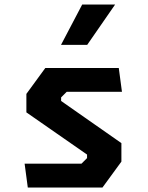

<svg xmlns="http://www.w3.org/2000/svg" viewBox="-20 -838 660 858"><path d="M90 -106.5H344L369 -131.5V-147.3L97.9 -335.8V-418.4L182.5 -534.2H510.8L525 -427.7H278.1L253.1 -402.7V-386.8L522.5 -198.4V-115.8L437.9 0H104.2ZM494.4 -817.7H347.3L252.6 -637.4H369.6Z"/></svg>

Font: Monaspace Krypton Var
Style: Regular
Weight: 400
Designer: Riley Cran and the Lettermatic Team
Version: Version 1.101 (Monaspace Krypton Var)